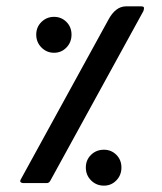

<svg xmlns="http://www.w3.org/2000/svg" viewBox="-20 -576 511 604"><path d="M127 0H53Q49 0 45.5 -2.5Q42 -5 45 -11L321 -514Q343 -555 375 -556H424Q433 -556 433 -551Q433 -546 431 -541L138 -7Q134 0 127 0ZM150 -410Q127 -410 110.5 -426.5Q94 -443 94 -467Q94 -491 110.5 -507Q127 -523 150 -523Q173 -523 189 -507Q205 -491 205 -467Q205 -443 189 -426.5Q173 -410 150 -410ZM307 8Q283 8 266.5 -8.5Q250 -25 250 -49Q250 -73 266.5 -89Q283 -105 307 -105Q330 -105 346 -89Q362 -73 362 -49Q362 -25 346 -8.5Q330 8 307 8Z"/></svg>

Font: Zain
Style: Bold
Weight: 700
Designer: Zain,Boutros
Foundry: Mobile Telecommunications Company (Zain), 2024
Version: Version 1.50; ttfautohint (v1.8.4)